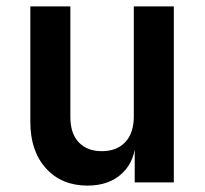

<svg xmlns="http://www.w3.org/2000/svg" viewBox="-20 -570 640 600"><path d="M523.2 -550V0H401V-105H367.4L404 -134.2Q403.4 -68.4 362.6 -29.2Q321.9 10 253.4 10Q172.6 10 123.7 -43.9Q74.8 -97.9 74.8 -188.8V-550H199.9V-204.2Q199.9 -152.9 226.1 -125.2Q252.4 -97.6 298.2 -97.6Q344.8 -97.6 371.5 -125.9Q398.1 -154.1 398.1 -205.9V-550Z"/></svg>

Font: Atlassian Mono
Style: Regular
Weight: 400
Monospace: yes
Designer: Philipp Nurullin, Konstantin Bulenkov
Foundry: Modifications by Atlassian Pty Ltd, manufactured by JetBrains
Version: Version 2.304